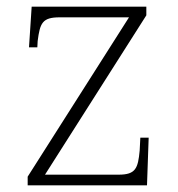

<svg xmlns="http://www.w3.org/2000/svg" viewBox="-20 -556 534 576"><path d="M63 0H421L426 -143H401L399 -104C394 -51 387 -32 336 -32H115L419 -510V-536H75L67 -414H92L93 -433C100 -487 107 -504 159 -504H367L63 -26Z"/></svg>

Font: Noto Serif Myanmar ExtraLight
Style: Regular
Weight: 200
Designer: Ben Mitchell and the Monotype Design Team
Foundry: Monotype Imaging Inc.
Version: Version 2.106